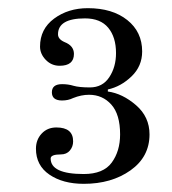

<svg xmlns="http://www.w3.org/2000/svg" viewBox="-20 -720 420 470"><path d="M68 -356Q68 -378 82 -393Q96 -408 118 -408Q159 -408 159 -374Q159 -361 151 -351.5Q143 -342 129 -342Q104 -342 104 -332Q104 -294 185 -294Q233 -294 253.5 -322Q274 -350 274 -391Q274 -440 252.5 -464Q231 -488 198 -488Q179 -488 159 -480Q147 -474 132 -474Q107 -474 107 -494Q107 -514 132 -514Q147 -514 160 -510Q174 -506 200 -506Q231 -506 247.5 -531Q264 -556 264 -590Q264 -629 245 -652Q226 -675 188 -675Q122 -675 122 -636Q122 -624 138 -617Q161 -608 161 -588Q161 -559 126 -559Q106 -559 92 -573.5Q78 -588 78 -606Q78 -649 112.5 -674.5Q147 -700 195 -700Q255 -700 291.5 -671Q328 -642 328 -594Q328 -558 302 -533Q276 -508 244 -501V-496Q280 -491 313 -462.5Q346 -434 346 -391Q346 -336 299.5 -303Q253 -270 185 -270Q134 -270 101 -292.5Q68 -315 68 -356Z"/></svg>

Font: Old Standard TT
Style: Regular
Weight: 400
Designer: Alexey Kryukov <alexios@thessalonica.org.ru>
Version: Version 2.2